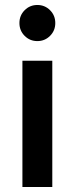

<svg xmlns="http://www.w3.org/2000/svg" viewBox="-20 -751 300 771"><path d="M130 -731Q160 -731 181 -710Q202 -689 202 -658.5Q202 -628 181 -607Q160 -586 130 -586Q100 -586 79 -607Q58 -628 58 -658.5Q58 -689 79 -710Q100 -731 130 -731ZM190 0H70V-507H190Z"/></svg>

Font: Hind Colombo SemiBold
Style: Regular
Weight: 600
Designer: Jyotish Sonowal, Aditi Pimprikar
Foundry: Indian Type Foundry
Version: Version 1.000;PS 1.0;hotconv 1.0.86;makeotf.lib2.5.63406; tt